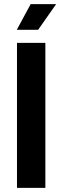

<svg xmlns="http://www.w3.org/2000/svg" viewBox="-20 -907 302 927"><path d="M62 0H199V-700H62ZM61 -763H164L251 -887H128Z"/></svg>

Font: Vanilla Cream ExtraBold
Style: Regular
Weight: 800
Designer: Jeremy Tribby, Jinavaṁso
Foundry: Tribby Type
Version: Version 1.422;Glyphs 3.1.2 (3151)